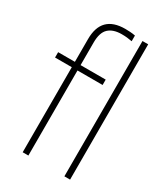

<svg xmlns="http://www.w3.org/2000/svg" viewBox="-201 -905 861 993"><g transform="rotate(30 229.5 -409.0)"><path d="M104 0V-508H4V-540H104V-676Q104 -818 245 -818Q258 -818 274 -817Q290 -816 305 -813V-779Q289.5 -782 275.2 -783.5Q261 -785 243 -785Q192 -785 165 -759.8Q138 -734.5 138 -675V-540H288V-508H138V0ZM353 0V-808H387V0Z"/></g></svg>

Font: Encode Sans Condensed Condensed Thin
Style: Regular
Weight: 100
Width: 3
Designer: Multiple Designers
Foundry: Impallari Type
Version: Version 3.000; ttfautohint (v1.8.3) -l 8 -r 50 -G 200 -x 14 